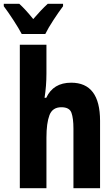

<svg xmlns="http://www.w3.org/2000/svg" viewBox="-66 -997 586 1017"><path d="M174 -817Q189 -848 217.5 -891.5Q246 -935 268 -964V-977H187Q151 -944 110 -896Q70 -946 36 -977H-46V-964Q-24 -935 5 -890.5Q34 -846 49 -817ZM180 0V-268Q180 -345 196 -387Q212 -429 259 -429Q302 -429 312.5 -399.5Q323 -370 323 -316V0H464V-357Q464 -559 311 -559Q216 -559 179 -479H170Q180 -542 180 -607V-760H39V0Z"/></svg>

Font: Noto Sans Mono UI Condensed ExtraBold
Style: Regular
Weight: 800
Width: 3
Designer: Monotype Design team
Foundry: Monotype Imaging Inc.
Version: 1.000